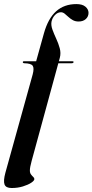

<svg xmlns="http://www.w3.org/2000/svg" viewBox="-49 -746 464 964"><path d="M195 -428.5 199 -438.5H314.5Q317.5 -438.5 319 -437.5Q320.5 -436.5 320.5 -434.5Q320.5 -432.5 319.2 -431.2Q318 -430 316 -429.2Q314 -428.5 311 -428.5ZM65.5 -434Q65.5 -436 67 -437.2Q68.5 -438.5 72 -438.5H132.5L171.5 -578.5Q192.5 -653.5 233 -689.5Q273.5 -725.5 334.5 -725.5Q365 -725.5 380.2 -712.2Q395.5 -699 395.5 -681.5Q395.5 -663 382 -650.5Q368.5 -638 345.5 -638Q329 -638 316.5 -645Q304 -652 294.2 -661.2Q284.5 -670.5 275.5 -677.5Q266.5 -684.5 257 -684.5Q240.5 -684.5 227 -670.5Q213.5 -656.5 209.5 -636.5Q206.5 -618.5 214.5 -596.8Q222.5 -575 233.5 -551.2Q244.5 -527.5 251 -503.5Q257.5 -479.5 251.5 -456.5L110 61.5Q105.5 78.5 103.2 90Q101 101.5 101 110Q101 122.5 106.8 130Q112.5 137.5 118 142.5Q123.5 147.5 123.5 153Q123.5 161 107.8 171.5Q92 182 66 190Q40 198 9.5 198Q-19.5 198 -26.2 180.2Q-33 162.5 -22 121.5L115 -372Q123.5 -404 115 -416Q106.5 -428 72.5 -428.5Q68.5 -429 67 -430.5Q65.5 -432 65.5 -434Z"/></svg>

Font: Fraunces 120pt SemiBold
Style: Italic
Weight: 600
Italic angle: -16°
Version: Version 1.000;[b76b70a41]